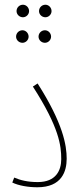

<svg xmlns="http://www.w3.org/2000/svg" viewBox="-20 -787 347 812"><path d="M77 -714C91 -714 103 -726 103 -740C103 -755 91 -767 77 -767C62 -767 50 -755 50 -740C50 -726 62 -714 77 -714ZM172 -714C186 -714 198 -726 198 -740C198 -755 186 -767 172 -767C157 -767 145 -755 145 -740C145 -726 157 -714 172 -714ZM75 -606C89 -606 101 -618 101 -632C101 -647 89 -659 75 -659C60 -659 48 -647 48 -632C48 -618 60 -606 75 -606ZM170 -606C184 -606 196 -618 196 -632C196 -647 184 -659 170 -659C155 -659 143 -647 143 -632C143 -618 155 -606 170 -606ZM32 -15C59 -2 99 5 138 5C241 5 262 -62 262 -116C262 -172 247 -265 139 -434L119 -421C231 -247 239 -170 239 -114C239 -67 217 -17 140 -17C96 -17 66 -25 40 -36Z"/></svg>

Font: Noto Sans Arabic UI XCn Th
Style: Regular
Weight: 100
Width: 2
Designer: Monotype Design Team, Nadine Chahine and Nizar Qandah
Foundry: Monotype Imaging Inc.
Version: Version 2.010